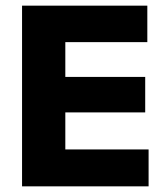

<svg xmlns="http://www.w3.org/2000/svg" viewBox="-20 -659 586 679"><path d="M211 0H58V-639H211ZM505.5 0H103.5V-130.5H505.5ZM493.5 -261.5H147.5V-387H493.5ZM501 -510H103V-639H501Z"/></svg>

Font: Anek Devanagari Medium
Style: Bold
Weight: 700
Version: Version 1.003